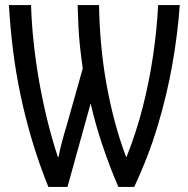

<svg xmlns="http://www.w3.org/2000/svg" viewBox="-20 -734 737 754"><path d="M170 0Q134 -89 107 -179Q80 -269 61 -359Q42 -449 31 -538Q20 -627 15 -714H102Q104 -644 112 -568.5Q120 -493 133.5 -416Q147 -339 165.5 -263.5Q184 -188 207 -118H210Q215 -145 224 -179Q233 -213 242 -242L305 -465Q299 -507 294.5 -548Q290 -589 288 -630.5Q286 -672 285 -714H369Q370 -642 376.5 -567Q383 -492 396 -416Q409 -340 428.5 -265Q448 -190 475 -118H477Q515 -213 540.5 -313Q566 -413 581 -514.5Q596 -616 601 -714H686Q678 -602 657 -482Q636 -362 599.5 -240.5Q563 -119 507 0H445Q427 -41 411.5 -82Q396 -123 382 -164.5Q368 -206 356.5 -247Q345 -288 336 -328L245 0Z"/></svg>

Font: Noto Sans ExtraCondensed
Style: Regular
Weight: 400
Width: 2
Designer: Monotype Design Team
Foundry: Monotype Imaging Inc.
Version: Version 2.013